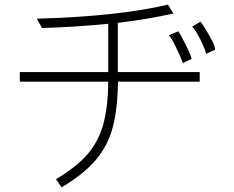

<svg xmlns="http://www.w3.org/2000/svg" viewBox="-20 -719 1002 823"><path d="M220 49Q306 -2 353.5 -56Q401 -110 422 -184Q443 -258 444 -369H65V-410H444V-617Q286 -602 160 -599L138 -639Q481 -648 700 -699L723 -661Q611 -636 485 -621V-410H836V-369H486Q484 -252 463.5 -174Q443 -96 391.5 -34.5Q340 27 244 84ZM804 -605 839 -626Q849 -616 876 -569Q903 -522 902 -506L863 -488Q861 -505 839.5 -548Q818 -591 804 -605ZM704 -568 744 -585Q756 -568 778.5 -522.5Q801 -477 801 -466L764 -449Q754 -476 734 -517Q714 -558 704 -568Z"/></svg>

Font: Gmarket Sans TTF Light
Style: Regular
Weight: 300
Designer: Creative Director : Sungho Lee; Art Director : Kiwoong Choi; Project Manager : Sori Yang, Jongwook Yoon; Font Designer :
Foundry: Sandoll Inc.
Version: Version 1.000;hotconv 1.0.109;makeotfexe 2.5.65596